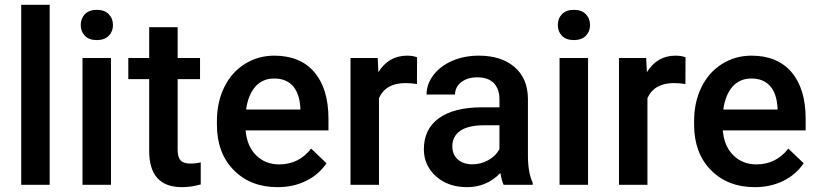

<svg xmlns="http://www.w3.org/2000/svg" viewBox="-20 -770 3408 800"><path d="M187 0H68.4V-750H187Z M442.4 0H323.7V-528.3H442.4ZM316.4 -665.5Q316.4 -692.9 333.7 -710.9Q351.1 -729 383.3 -729Q415.5 -729 433.1 -710.9Q450.7 -692.9 450.7 -665.5Q450.7 -638.7 433.1 -620.8Q415.5 -603 383.3 -603Q351.1 -603 333.7 -620.8Q316.4 -638.7 316.4 -665.5Z M720.2 -656.7V-528.3H813.5V-440.4H720.2V-145.5Q720.2 -115.2 732.2 -101.8Q744.1 -88.4 774.9 -88.4Q795.4 -88.4 816.4 -93.3V-1.5Q775.9 9.8 738.3 9.8Q601.6 9.8 601.6 -141.1V-440.4H514.6V-528.3H601.6V-656.7Z M1136.7 9.8Q1023.9 9.8 953.9 -61.3Q883.8 -132.3 883.8 -250.5V-265.1Q883.8 -344.2 914.3 -406.5Q944.8 -468.8 1000 -503.4Q1055.2 -538.1 1123 -538.1Q1231 -538.1 1289.8 -469.2Q1348.6 -400.4 1348.6 -274.4V-226.6H1003.4Q1008.8 -161.1 1047.1 -123Q1085.4 -85 1143.6 -85Q1225.1 -85 1276.4 -150.9L1340.3 -89.8Q1308.6 -42.5 1255.6 -16.4Q1202.6 9.8 1136.7 9.8ZM1122.6 -442.9Q1073.7 -442.9 1043.7 -408.7Q1013.7 -374.5 1005.4 -313.5H1231.4V-322.3Q1227.5 -381.8 1199.7 -412.4Q1171.9 -442.9 1122.6 -442.9Z M1717.3 -419.9Q1693.8 -423.8 1668.9 -423.8Q1587.4 -423.8 1559.1 -361.3V0H1440.4V-528.3H1553.7L1556.6 -469.2Q1599.6 -538.1 1675.8 -538.1Q1701.2 -538.1 1717.8 -531.2Z M2078.6 0Q2070.8 -15.1 2064.9 -49.3Q2008.3 9.8 1926.3 9.8Q1846.7 9.8 1796.4 -35.6Q1746.1 -81.1 1746.1 -147.9Q1746.1 -232.4 1808.8 -277.6Q1871.6 -322.8 1988.3 -322.8H2061V-357.4Q2061 -398.4 2038.1 -423.1Q2015.1 -447.8 1968.3 -447.8Q1927.7 -447.8 1901.9 -427.5Q1876 -407.2 1876 -376H1757.3Q1757.3 -419.4 1786.1 -457.3Q1814.9 -495.1 1864.5 -516.6Q1914.1 -538.1 1975.1 -538.1Q2067.9 -538.1 2123 -491.5Q2178.2 -444.8 2179.7 -360.4V-122.1Q2179.7 -50.8 2199.7 -8.3V0ZM1948.2 -85.4Q1983.4 -85.4 2014.4 -102.5Q2045.4 -119.6 2061 -148.4V-248H1997.1Q1931.2 -248 1897.9 -225.1Q1864.7 -202.1 1864.7 -160.2Q1864.7 -126 1887.5 -105.7Q1910.2 -85.4 1948.2 -85.4Z M2430.2 0H2311.5V-528.3H2430.2ZM2304.2 -665.5Q2304.2 -692.9 2321.5 -710.9Q2338.9 -729 2371.1 -729Q2403.3 -729 2420.9 -710.9Q2438.5 -692.9 2438.5 -665.5Q2438.5 -638.7 2420.9 -620.8Q2403.3 -603 2371.1 -603Q2338.9 -603 2321.5 -620.8Q2304.2 -638.7 2304.2 -665.5Z M2835.9 -419.9Q2812.5 -423.8 2787.6 -423.8Q2706.1 -423.8 2677.7 -361.3V0H2559.1V-528.3H2672.4L2675.3 -469.2Q2718.3 -538.1 2794.4 -538.1Q2819.8 -538.1 2836.4 -531.2Z M3125 9.8Q3012.2 9.8 2942.1 -61.3Q2872.1 -132.3 2872.1 -250.5V-265.1Q2872.1 -344.2 2902.6 -406.5Q2933.1 -468.8 2988.3 -503.4Q3043.5 -538.1 3111.3 -538.1Q3219.2 -538.1 3278.1 -469.2Q3336.9 -400.4 3336.9 -274.4V-226.6H2991.7Q2997.1 -161.1 3035.4 -123Q3073.7 -85 3131.8 -85Q3213.4 -85 3264.6 -150.9L3328.6 -89.8Q3296.9 -42.5 3243.9 -16.4Q3190.9 9.8 3125 9.8ZM3110.8 -442.9Q3062 -442.9 3032 -408.7Q3002 -374.5 2993.7 -313.5H3219.7V-322.3Q3215.8 -381.8 3188 -412.4Q3160.2 -442.9 3110.8 -442.9Z"/></svg>

Font: Vazir Medium UI
Style: Medium-UI
Weight: 500
Designer: Saber Rastikerdar
Foundry: Saber Rastikerdar
Version: Version 30.0.0